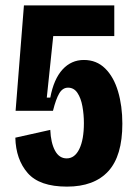

<svg xmlns="http://www.w3.org/2000/svg" viewBox="-20 -680 507 714"><path d="M229 14Q127 14 83 -36.5Q39 -87 37 -168L167 -197Q169 -149 184.5 -120Q200 -91 228 -91Q258 -91 275 -126Q292 -161 292 -222Q292 -254 286.5 -284.5Q281 -315 268 -334.5Q255 -354 233 -354Q213 -354 200.5 -333Q188 -312 177 -268H38L69 -660H405V-546H178L154 -317H167Q180 -386 212.5 -421.5Q245 -457 292 -457Q339 -457 371 -425.5Q403 -394 419 -340Q435 -286 435 -220Q435 -100 382.5 -43Q330 14 229 14Z"/></svg>

Font: Bricolage Grotesque 12pt Condensed Bricolage Grotesque 10pt Condensed Regular
Style: Bold
Weight: 700
Width: 3
Designer: Mathieu Triay
Foundry: Atelier Triay
Version: Version 1.001; ttfautohint (v1.8.4.7-5d5b);gftools[0.9.33.de